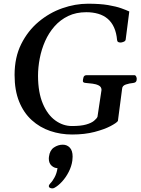

<svg xmlns="http://www.w3.org/2000/svg" viewBox="-20 -728 781 1060"><path d="M377.9 14.6Q314.5 14.6 257.1 -4.9Q199.7 -24.4 155.3 -64.7Q110.8 -105 85.7 -167Q60.5 -229 60.5 -314Q60.5 -411.6 97.2 -484.9Q133.8 -558.1 193.4 -607.9Q252.9 -657.7 324.2 -682.6Q395.5 -707.5 465.3 -707.5Q532.2 -707.5 576.7 -700Q621.1 -692.4 649.2 -682.4Q677.2 -672.4 693.8 -664.6L674.3 -513.2Q674.3 -502 663.3 -497.6Q652.3 -493.2 646.5 -493.2Q638.7 -493.2 633.3 -495.6Q627.9 -498 626.5 -505.9Q623 -546.9 609.6 -576.4Q596.2 -606 574.2 -624.5Q552.2 -643.1 522.2 -651.9Q492.2 -660.6 456.5 -660.6Q399.9 -660.6 356.4 -639.6Q313 -618.7 281.2 -582.8Q249.5 -546.9 229.2 -501.2Q209 -455.6 199.5 -406Q189.9 -356.4 189.9 -308.6Q190.4 -216.8 216.6 -155.3Q242.7 -93.8 285.4 -63Q328.1 -32.2 377 -32.2Q426.3 -32.2 455.3 -40.5Q484.4 -48.8 499 -61Q513.7 -73.2 518.1 -83L540.5 -231.9Q540 -248.5 525.4 -256.1Q510.7 -263.7 491 -266.1Q471.2 -268.6 453.6 -270Q437.5 -271 437.5 -280.8Q437.5 -287.6 440.7 -300.3Q443.8 -313 459 -313H721.7Q728 -313 731.2 -306.6Q734.4 -300.3 734.9 -293.9Q735.8 -272 715.8 -270Q694.3 -268.1 674.8 -261.5Q655.3 -254.9 654.3 -238.8L630.9 -60.1Q623.5 -49.3 589.6 -31.5Q555.7 -13.7 501.5 0.5Q447.3 14.6 377.9 14.6ZM326.7 70.8Q350.1 70.8 365.5 87.2Q380.9 103.5 380.9 136.7Q380.9 147 379.4 158.7Q375 190.4 359.4 220.9Q343.8 251.5 322.3 274.9Q300.8 298.3 279.3 309.6Q274.4 312 268.6 312Q261.2 312 255.4 308.8Q249.5 305.7 249.5 299.8Q249.5 293 258.3 283.7Q269.5 272.9 281.5 250.7Q293.5 228.5 297.4 200.2Q279.3 200.2 264.4 186.3Q249.5 172.4 249.5 147.9Q249.5 144.5 249.8 141.8Q250 139.2 250.5 136.2Q254.9 101.6 277.8 86.2Q300.8 70.8 326.7 70.8Z"/></svg>

Font: Gelasio Medium
Style: Italic
Weight: 500
Italic angle: -8.5°
Designer: Eben Sorkin
Foundry: Eben Sorkin
Version: Version 1.008